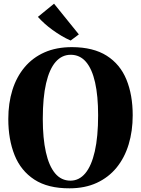

<svg xmlns="http://www.w3.org/2000/svg" viewBox="-20 -1009 764 1041"><path d="M357 12Q240 12.5 166.5 -35.2Q93 -83 59 -168Q25 -253 25 -363.5Q25 -449.5 47.2 -520.8Q69.5 -592 113.2 -644.2Q157 -696.5 221.2 -725Q285.5 -753.5 370 -753.5Q486 -753 558.8 -706.8Q631.5 -660.5 665.5 -577.5Q699.5 -494.5 699.5 -384Q699.5 -298.5 677.5 -226Q655.5 -153.5 612 -100.2Q568.5 -47 504.5 -17.5Q440.5 12 357 12ZM362 -29.5Q409 -29.5 442.5 -69.5Q476 -109.5 494 -188.5Q512 -267.5 512 -384Q512 -489 495.5 -562.2Q479 -635.5 446 -673.8Q413 -712 363.5 -712Q315.5 -712 281.8 -673.5Q248 -635 230 -557.8Q212 -480.5 212 -364Q212 -259 228.8 -184Q245.5 -109 278.8 -69.2Q312 -29.5 362 -29.5ZM362.5 -789.5Q338 -800 313.2 -814.8Q288.5 -829.5 265 -846.5Q241.5 -863.5 221.2 -881.8Q201 -900 185.5 -917.5L273 -989L407.5 -822.5L363.5 -789.5Z"/></svg>

Font: Merriweather 96pt ExtraBold
Style: Regular
Weight: 800
Version: Version 2.100